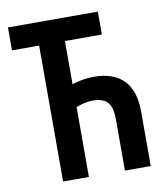

<svg xmlns="http://www.w3.org/2000/svg" viewBox="-81 -782 740 850"><g transform="rotate(-10 289.0 -357.0)"><path d="M134 0V-611H12V-714H416V-611H250V-417Q300 -433 348 -433Q436 -433 482 -386Q528 -339 528 -245V0H412V-231Q412 -284 392 -307Q372 -330 326 -330Q291 -330 250 -314V0Z"/></g></svg>

Font: Noto Sans ExtraCondensed SemiBold
Style: Regular
Weight: 600
Width: 2
Designer: Monotype Design Team
Foundry: Monotype Imaging Inc.
Version: Version 2.013; ttfautohint (v1.8.4.7-5d5b)